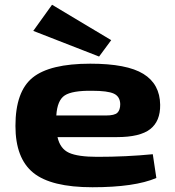

<svg xmlns="http://www.w3.org/2000/svg" viewBox="-20 -776 735 808"><path d="M397 -538 120 -646 199 -756 448 -607ZM389 -116Q512 -116 623 -127L638 -27Q547 12 369 12Q195 12 120 -49Q45 -110 45 -246Q45 -391 117.5 -449.5Q190 -508 360 -508Q514 -508 583.5 -465Q653 -422 654 -335Q655 -266 612 -232.5Q569 -199 472 -199H222Q233 -150 270.5 -133Q308 -116 389 -116ZM367 -394Q284 -395 252.5 -374.5Q221 -354 217 -290H426Q462 -290 474 -301.5Q486 -313 486 -338Q485 -370 459 -382Q433 -394 367 -394Z"/></svg>

Font: Exo 2 Expanded
Style: Bold
Weight: 700
Width: 7
Designer: Natanael Gama
Version: Version 1.001;PS 001.001;hotconv 1.0.70;makeotf.lib2.5.58329